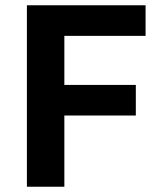

<svg xmlns="http://www.w3.org/2000/svg" viewBox="-20 -708 609 728"><path d="M82 0V-688H532V-572H224V-386H495V-270H224V0Z"/></svg>

Font: Saira Thin SemiBold
Style: Regular
Weight: 600
Version: Version 1.101